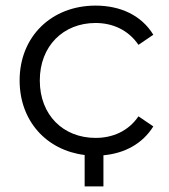

<svg xmlns="http://www.w3.org/2000/svg" viewBox="-20 -550 603 685"><path d="M321 -58C206 -58 122 -139 122 -263C122 -386 206 -468 321 -468C382 -468 438 -443 474 -390L527 -426C485 -495 410 -530 321 -530C164 -530 50 -420 50 -263C50 -119 145 -14 282 3V115H349V4C426 -3 489 -38 527 -99L474 -135C438 -82 382 -58 321 -58Z"/></svg>

Font: Talent
Style: Regular
Weight: 400
Designer: Mike Powis
Version: Version 1.001;hotconv 1.0.109;makeotfexe 2.5.65596